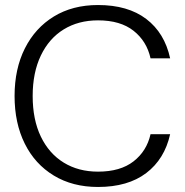

<svg xmlns="http://www.w3.org/2000/svg" viewBox="-20 -732 736 764"><path d="M370 12Q269 12 194 -33.5Q119 -79 78.5 -160.5Q38 -242 38 -350Q38 -458 79 -539.5Q120 -621 194.5 -666.5Q269 -712 370 -712Q489 -712 562 -656.5Q635 -601 657 -500H579Q564 -568 511.5 -609.5Q459 -651 370 -651Q292 -651 233.5 -615Q175 -579 142.5 -511Q110 -443 110 -350Q110 -256 142.5 -188.5Q175 -121 233.5 -85Q292 -49 370 -49Q459 -49 511.5 -90Q564 -131 579 -198H657Q635 -99 562 -43.5Q489 12 370 12Z"/></svg>

Font: DM Sans 36pt Light
Style: Regular
Weight: 300
Designer: Colophon Foundry, Jonny Pinhorn
Foundry: Colophon Foundry
Version: Version 4.004;gftools[0.9.30]